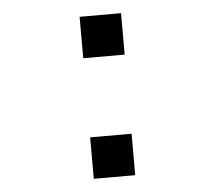

<svg xmlns="http://www.w3.org/2000/svg" viewBox="-43 -567 686 614"><g transform="rotate(-5 300.0 -260.0)"><path d="M234 -387V-520H367V-387ZM234 0V-133H367V0Z"/></g></svg>

Font: Iosevka SS04 Extended
Style: Regular
Weight: 400
Width: 7
Monospace: yes
Designer: Belleve Invis
Foundry: Belleve Invis
Version: Version 19.0.0; ttfautohint (v1.8.4)